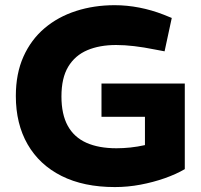

<svg xmlns="http://www.w3.org/2000/svg" viewBox="-20 -730 795 759"><path d="M434.3 9.5Q310.7 9.5 223.2 -34.5Q135.7 -78.5 89.1 -159.5Q42.6 -240.5 42.6 -350.5Q42.6 -439 72.6 -506Q102.6 -573 155.9 -618.3Q209.1 -663.5 280.4 -686.5Q351.6 -709.5 433.1 -709.5Q481.6 -709.5 530.6 -700Q579.6 -690.5 627 -672L659 -659L630.6 -527.1L590.7 -534.6Q548.7 -543.1 510.6 -547.6Q472.6 -552.1 439.1 -552.1Q373.4 -552.1 325 -531.5Q276.6 -510.9 249.7 -466.3Q222.9 -421.7 222.9 -349Q222.9 -277.9 248 -232.5Q273.1 -187.1 321.8 -165.5Q370.5 -143.9 440.3 -143.9Q467.3 -143.9 495.6 -146.9Q523.9 -149.9 553 -156.4V-268.2H381.2V-399.9H710.5V-61.4Q676.5 -41.4 631 -25.4Q585.6 -9.5 535.4 0Q485.2 9.5 434.3 9.5Z"/></svg>

Font: REM Medium
Style: Regular
Weight: 500
Designer: Octavio Pardo
Foundry: Ashler Design
Version: Version 1.005;gftools[0.9.28]